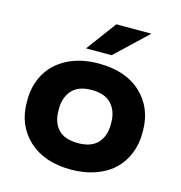

<svg xmlns="http://www.w3.org/2000/svg" viewBox="-111 -850 903 959"><g transform="rotate(15 340.5 -370.0)"><path d="M41.5 -258.8V-269Q41.5 -346.7 76.2 -407.2Q110.8 -467.8 179 -502.9Q247.1 -538.1 339.8 -538.1Q480 -538.1 559.6 -463.1Q639.2 -388.2 639.2 -269V-258.8Q639.2 -200.7 619.1 -151.6Q599.1 -102.5 561.8 -66.7Q524.4 -30.8 467.5 -10.5Q410.6 9.8 340.8 9.8Q201.7 9.8 121.6 -65.2Q41.5 -140.1 41.5 -258.8ZM205.1 -269V-258.8Q205.1 -198.7 238 -162.8Q271 -127 340.8 -127Q409.7 -127 442.6 -163.1Q475.6 -199.2 475.6 -258.8V-269Q475.6 -327.6 442.4 -364.5Q409.2 -401.4 339.8 -401.4Q271.5 -401.4 238.3 -364.5Q205.1 -327.6 205.1 -269ZM257.8 -594.7 373 -750H554.2L390.1 -594.7Z"/></g></svg>

Font: Bert Sans Black
Style: Regular
Weight: 900
Designer: Christian Robertson, Adam Twardoch, & Cristiano Sobral
Foundry: Google
Version: Version 12.135;January 10, 2020;FontCreator 12.0.0.2547 64-b